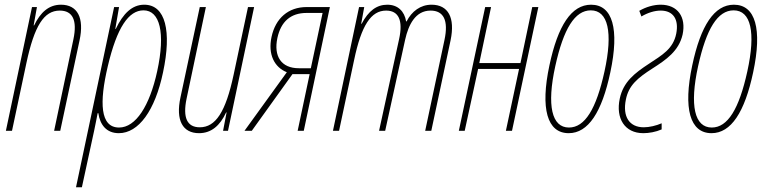

<svg xmlns="http://www.w3.org/2000/svg" viewBox="-20 -556 3264 816"><path d="M5 0H31L92 -287C126 -447 167 -511 234 -511C289 -511 309 -470 292 -389L210 0H236L318 -384C339 -481 309 -536 239 -536C188 -536 152 -504 125 -448H123L137 -526H116Z M303 240H328L380 0C385 -26 391 -52 395 -75H398C405 -26 432 10 485 10C569 10 639 -86 673 -249C710 -423 684 -536 593 -536C541 -536 503 -498 472 -433H470L486 -526H465ZM486 -14C405 -14 402 -121 438 -274C477 -440 527 -512 590 -512C659 -512 684 -418 648 -253C616 -106 557 -14 486 -14Z M826 10C878 10 915 -22 941 -78H943L928 0H949L1060 -526H1034L973 -239C939 -79 896 -15 829 -15C775 -15 756 -56 773 -137L855 -526H829L747 -142C726 -45 756 10 826 10Z M1019 0H1050L1223 -241H1296L1245 0H1271L1382 -526H1283C1206 -526 1151 -479 1134 -399C1118 -325 1146 -270 1199 -249ZM1250 -266C1176 -266 1142 -316 1159 -395C1174 -464 1215 -501 1283 -501H1351L1301 -266Z M1395 0H1421L1485 -301C1516 -449 1557 -511 1621 -511C1674 -511 1694 -470 1676 -389L1591 0H1617L1702 -388C1716 -450 1745 -511 1810 -511C1865 -511 1887 -470 1869 -386L1787 0H1813L1895 -385C1915 -481 1885 -536 1814 -536C1767 -536 1730 -508 1708 -465H1706C1699 -508 1671 -536 1626 -536C1581 -536 1546 -510 1517 -455H1515L1528 -526H1506Z M1930 0H1955L2012 -263H2186L2130 0H2156L2268 -526H2242L2192 -288H2017L2067 -526H2042Z M2397 10C2480 10 2538 -79 2574 -249C2613 -432 2584 -536 2492 -536C2409 -536 2351 -448 2315 -278C2276 -95 2305 10 2397 10ZM2398 -14C2325 -14 2303 -107 2340 -275C2375 -434 2423 -512 2491 -512C2564 -512 2586 -420 2549 -252C2514 -93 2466 -14 2398 -14Z M2714 10C2738 10 2767 5 2792 -6V-32C2769 -22 2740 -15 2716 -15C2655 -15 2625 -60 2640 -133C2652 -193 2689 -224 2753 -265C2811 -302 2865 -339 2881 -409C2897 -484 2860 -536 2788 -536C2759 -536 2726 -527 2697 -510L2706 -486C2733 -502 2762 -511 2788 -511C2841 -511 2866 -474 2854 -413C2841 -348 2794 -322 2738 -285C2677 -245 2629 -208 2614 -137C2596 -53 2635 10 2714 10Z M3004 10C3087 10 3145 -79 3181 -249C3220 -432 3191 -536 3099 -536C3016 -536 2958 -448 2922 -278C2883 -95 2912 10 3004 10ZM3005 -14C2932 -14 2910 -107 2947 -275C2982 -434 3030 -512 3098 -512C3171 -512 3193 -420 3156 -252C3121 -93 3073 -14 3005 -14Z"/></svg>

Font: Noto Sans ExtraCondensed Thin
Style: Italic
Weight: 100
Width: 2
Italic angle: -12°
Designer: Monotype Design Team
Foundry: Monotype Imaging Inc.
Version: Version 2.013